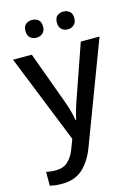

<svg xmlns="http://www.w3.org/2000/svg" viewBox="-142 -812 811 1128"><g transform="rotate(-15 263.5 -248.0)"><path d="M1 -539H115L227 -233Q240 -198 249.5 -165.5Q259 -133 264 -102H268Q273 -128 283.5 -163Q294 -198 307 -234L413 -539H527L296 73Q267 151 218.5 195.5Q170 240 92 240Q67 240 49 237.5Q31 235 18 232V148Q28 150 44 152Q60 154 77 154Q123 154 151 127.5Q179 101 195 58L217 0ZM115 -682Q115 -711 130.5 -723.5Q146 -736 168 -736Q190 -736 206 -723.5Q222 -711 222 -682Q222 -655 206 -641.5Q190 -628 168 -628Q146 -628 130.5 -641.5Q115 -655 115 -682ZM306 -682Q306 -711 321.5 -723.5Q337 -736 359 -736Q380 -736 396 -723.5Q412 -711 412 -682Q412 -655 396 -641.5Q380 -628 359 -628Q337 -628 321.5 -641.5Q306 -655 306 -682Z"/></g></svg>

Font: Noto Sans Medium
Style: Regular
Weight: 500
Designer: Monotype Design Team
Foundry: Monotype Imaging Inc.
Version: Version 2.007